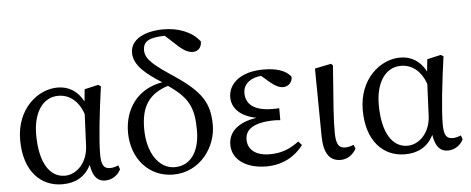

<svg xmlns="http://www.w3.org/2000/svg" viewBox="-53 -942 2664 1087"><g transform="rotate(-5 1279.5 -398.0)"><path d="M413 -193C410 -97 347 -33 279 -33C195 -33 137 -116 137 -279C137 -396 187 -487 281 -487C343 -487 395 -447 421 -371ZM585 -65C569 -58 553 -54 538 -54C505 -54 488 -71 488 -136C488 -217 505 -371 526 -520L511 -529L433 -511L426 -442C394 -503 344 -534 280 -534C168 -534 44 -433 44 -256C44 -78 139 14 261 14C335 14 391 -16 424 -82C435 -12 463 14 504 14C545 14 577 -10 593 -42Z M903 -27C815 -27 749 -119 749 -258C749 -379 790 -453 904 -489C1016 -413 1046 -354 1046 -224C1046 -106 995 -27 903 -27ZM983 -707C1017 -677 1041 -668 1062 -668C1092 -668 1112 -689 1112 -723C1066 -784 985 -810 907 -810C805 -810 718 -772 718 -693C718 -620 789 -566 874 -512C729 -488 656 -375 656 -246C656 -96 754 14 891 14C1046 14 1138 -123 1138 -245C1138 -371 1095 -438 947 -538C842 -608 787 -647 787 -701C787 -757 830 -771 911 -773Z M1612 -111C1558 -71 1511 -53 1445 -53C1367 -53 1321 -89 1321 -147C1321 -196 1356 -242 1493 -242C1498 -242 1508 -241 1521 -240V-308C1511 -307 1493 -307 1483 -307C1380 -307 1332 -346 1332 -410C1332 -466 1381 -496 1435 -499L1478 -462C1509 -436 1531 -425 1554 -425C1586 -425 1607 -451 1606 -479C1577 -520 1517 -534 1450 -534C1323 -534 1250 -473 1250 -393C1250 -336 1291 -284 1388 -265C1286 -250 1227 -201 1227 -126C1227 -36 1313 14 1420 14C1519 14 1588 -32 1631 -89Z M1843 14C1884 14 1915 -13 1931 -42L1922 -65C1908 -59 1891 -54 1874 -54C1842 -54 1823 -71 1822 -138C1821 -214 1828 -298 1845 -523L1835 -533L1742 -514L1746 -130C1747 -31 1780 14 1843 14Z M2360 -193C2357 -97 2294 -33 2226 -33C2142 -33 2084 -116 2084 -279C2084 -396 2134 -487 2228 -487C2290 -487 2342 -447 2368 -371ZM2532 -65C2516 -58 2500 -54 2485 -54C2452 -54 2435 -71 2435 -136C2435 -217 2452 -371 2473 -520L2458 -529L2380 -511L2373 -442C2341 -503 2291 -534 2227 -534C2115 -534 1991 -433 1991 -256C1991 -78 2086 14 2208 14C2282 14 2338 -16 2371 -82C2382 -12 2410 14 2451 14C2492 14 2524 -10 2540 -42Z"/></g></svg>

Font: Noto Serif SC Medium
Style: Regular
Weight: 500
Designer: Ryoko NISHIZUKA 西塚涼子 (kana & ideographs); Frank Grießhammer (Latin, Greek & Cyrillic); Wenlong ZHANG 张文龙 (bopomofo); San
Foundry: Adobe Systems Incorporated
Version: Version 1.001;PS 1.001;hotconv 16.6.54;makeotf.lib2.5.65590